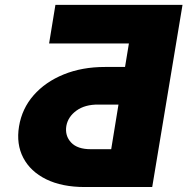

<svg xmlns="http://www.w3.org/2000/svg" viewBox="-20 -753 755 773"><path d="M592.8 0H321.3Q229.5 0 166 -31.2Q102.5 -62.5 73.7 -117.7Q44.9 -172.9 56.6 -244.1Q68.4 -315.9 115.5 -369.6Q162.6 -423.3 236.6 -453.4Q310.5 -483.4 402.3 -483.4H483.4L499 -578.1H177.7L203.1 -733.4H714.8ZM427.7 -152.3 457 -332H376Q322.3 -332.5 288.1 -307.9Q253.9 -283.2 247.1 -246.1Q240.7 -206.5 266.4 -179.2Q292 -151.9 346.7 -152.3Z"/></svg>

Font: Inter Black
Style: Italic
Weight: 900
Italic angle: -9.39999°
Designer: Rasmus Andersson
Foundry: rsms
Version: Version 4.000;git-a52131595